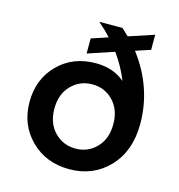

<svg xmlns="http://www.w3.org/2000/svg" viewBox="-107 -803 848 910"><g transform="rotate(15 317.0 -348.5)"><path d="M314 12Q199 12 124.5 -62Q50 -136 50 -248Q50 -360 122.5 -433Q195 -506 307 -506Q394 -506 450 -457Q424 -523 381 -582L252 -539V-613L333 -640Q306 -670 271 -700H385L419 -668L543 -709V-635L470 -611Q584 -461 584 -282Q584 -149 507.5 -68.5Q431 12 314 12ZM461 -248Q461 -319 419.5 -362Q378 -405 317 -405Q256 -405 214 -362Q172 -319 172 -248Q172 -176 214 -133Q256 -90 317 -90Q378 -90 419.5 -133Q461 -176 461 -248Z"/></g></svg>

Font: AWOL-DM SemiBold
Style: Regular
Weight: 600
Designer: Colophon Foundry, Jonny Pinhorn, Mikhail Sharanda
Foundry: Colophon Foundry
Version: Version 1.000;Glyphs 3.2.3 (3260)